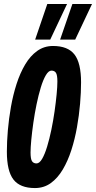

<svg xmlns="http://www.w3.org/2000/svg" viewBox="-20 -943 486 973"><path d="M157 10Q81.6 10 48.2 -33.1Q14.8 -76.2 14.8 -174.4Q14.8 -224.6 19.8 -283Q24.8 -341.4 35.5 -401.8Q46.2 -462.2 63.9 -517.3Q81.6 -572.4 107.4 -616Q133.2 -659.6 168.4 -684.8Q203.6 -710 248.6 -710Q324 -710 357.4 -666.9Q390.8 -623.8 390.8 -525.6Q390.8 -475.4 385.8 -417Q380.8 -358.6 370.1 -298.2Q359.4 -237.8 341.7 -182.7Q324 -127.6 298.2 -84Q272.4 -40.4 237.5 -15.2Q202.6 10 157 10ZM164.8 -114.8Q180 -114.8 193.5 -138Q207 -161.2 218.8 -200Q230.6 -238.8 240.2 -285.1Q249.8 -331.4 256.5 -378.3Q263.2 -425.2 267 -465.1Q270.8 -505 270.8 -530Q270.8 -563.2 263.4 -574.2Q256 -585.2 240.8 -585.2Q226.2 -585.2 212.4 -562Q198.6 -538.8 186.8 -500Q175 -461.2 165.4 -414.9Q155.8 -368.6 149.1 -321.7Q142.4 -274.8 138.6 -234.9Q134.8 -195 134.8 -170Q134.8 -136.8 142.4 -125.8Q150 -114.8 164.8 -114.8ZM284.6 -742.3 346.9 -922.8H446.3L361.1 -742.3ZM158.1 -742.3 219.7 -922.8H319.8L234.6 -742.3Z"/></svg>

Font: Georama
Style: Italic
Weight: 400
Width: 2
Italic angle: -9°
Designer: Jean-Baptiste Levee
Foundry: Production Type
Version: Version 1.000